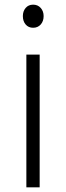

<svg xmlns="http://www.w3.org/2000/svg" viewBox="-20 -803 284 823"><path d="M93 0V-569H150V0ZM122 -684Q102 -684 90 -698Q78 -712 78 -734Q78 -755 90 -769Q102 -783 122 -783Q142 -783 154.5 -769Q167 -755 167 -734Q167 -712 154.5 -698Q142 -684 122 -684Z"/></svg>

Font: Yaldevi Light
Style: Regular
Weight: 300
Designer: Sol Matas, Rajitha Manaperi, Kosala Senevirathne
Foundry: Mooniak
Version: Version 1.100